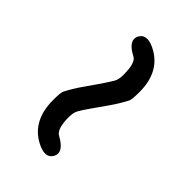

<svg xmlns="http://www.w3.org/2000/svg" viewBox="-5 -651 564 564"><g transform="rotate(-45 277.5 -368.5)"><path d="M376 -287Q344 -287 337 -291Q312 -304 289 -320L239 -355Q219 -369 207.5 -375.5Q196 -382 177 -382Q128 -382 118 -363Q93 -317 66 -332Q39 -348 65 -393Q99 -450 180 -450Q212 -450 219 -446Q244 -433 267 -417L316 -383Q337 -369 348 -362.5Q359 -356 378 -356Q428 -356 437 -373Q461 -420 489 -405Q516 -389 490 -344Q456 -287 376 -287Z"/></g></svg>

Font: Resource Han Rounded HK
Style: Regular
Weight: 400
Designer: Cyano Hao (round all glyphs); Ryoko NISHIZUKA  (kana, bopomofo & ideographs); Paul D. Hunt (Latin, Greek & Cyrillic); Sa
Foundry: Cyano Hao
Version: 0.990